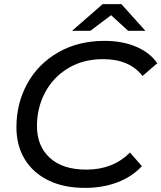

<svg xmlns="http://www.w3.org/2000/svg" viewBox="-20 -907 786 935"><path d="M60 -287Q60 -404 113 -500Q166 -596 263.5 -652Q361 -708 489 -708Q576 -708 643 -679.5Q710 -651 746 -599L674 -537Q611 -619 482 -619Q385 -619 312 -575Q239 -531 199.5 -456.5Q160 -382 160 -293Q160 -196 222.5 -138.5Q285 -81 401 -81Q530 -81 613 -164L671 -98Q623 -46 551.5 -19Q480 8 394 8Q290 8 215 -29Q140 -66 100 -132.5Q60 -199 60 -287ZM604 -757 521 -833 420 -757H331L480 -887H571L688 -757Z"/></svg>

Font: Montserrat Alternates Medium
Style: Italic
Weight: 500
Italic angle: -11.3°
Designer: Julieta Ulanovsky
Foundry: Julieta Ulanovsky
Version: Version 7.200